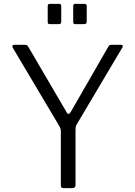

<svg xmlns="http://www.w3.org/2000/svg" viewBox="-20 -974 700 994"><path d="M614 -729 376 -328Q373 -323 372 -317Q371 -311 371 -301V-16Q371 0 353 0H310Q295 0 295 -13V-294Q295 -302 293.5 -307Q292 -312 289 -318L46 -727Q44 -730 44 -734Q44 -742 56 -742H108Q116 -742 119.5 -740Q123 -738 127 -731L323 -396Q329 -384 335 -384Q339 -384 346 -394L540 -731Q544 -738 547.5 -740Q551 -742 559 -742H607Q613 -742 615 -738Q617 -734 614 -729ZM297 -863Q297 -855 294 -852Q291 -849 282 -849H240Q232 -849 229.5 -851.5Q227 -854 227 -861V-942Q227 -954 237 -954H287Q297 -954 297 -943ZM429 -863Q429 -855 425.5 -852Q422 -849 414 -849H372Q364 -849 361.5 -851.5Q359 -854 359 -861V-942Q359 -954 369 -954H418Q429 -954 429 -943Z"/></svg>

Font: Libre Franklin Light
Style: Regular
Weight: 300
Designer: Pablo Impallari, Rodrigo Fuenzalida
Foundry: Impallari Type
Version: Version 1.002; ttfautohint (v1.5)